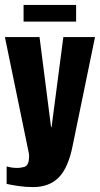

<svg xmlns="http://www.w3.org/2000/svg" viewBox="-22 -646 407 782"><path d="M113 116Q82 116 52 111.5Q22 107 5 103V32Q12 34 23.5 36Q35 38 49 38Q61 38 76 34Q91 30 95 9Q96 1 96.5 -8Q97 -17 94 -29L-2 -495H139L186 -128H188L236 -495H365L274 -53Q256 38 217 77Q178 116 113 116ZM74 -558V-626H288V-558Z"/></svg>

Font: Alumni Sans Thin ExtraBold
Style: Regular
Weight: 800
Version: Version 1.018